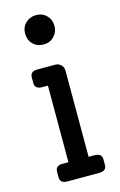

<svg xmlns="http://www.w3.org/2000/svg" viewBox="-114 -778 518 828"><g transform="rotate(-15 145.5 -364.0)"><path d="M135 -597Q106 -597 87.5 -615.5Q69 -634 69 -663Q69 -691 88 -709.5Q107 -728 135 -728Q163 -728 181.5 -709.5Q200 -691 200 -663Q200 -635 181.5 -616Q163 -597 135 -597ZM80 0Q48 0 48 -27V-52Q48 -79 80 -79H106V-421H80Q48 -421 48 -448V-473Q48 -500 80 -500H159Q175 -500 185.5 -489.5Q196 -479 196 -463V-79H222Q255 -79 255 -52V-27Q255 0 222 0Z"/></g></svg>

Font: Solway
Style: Regular
Weight: 400
Designer: Mariya V. Pigoulevskaya
Foundry: The Northern Block Ltd.
Version: Version 1.000;hotconv 1.0.109;makeotfexe 2.5.65596